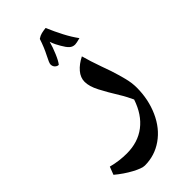

<svg xmlns="http://www.w3.org/2000/svg" viewBox="-274 -774 894 894"><g transform="rotate(-45 173.0 -327.0)"><path d="M105 63Q86 63 47 42Q8 21 -29 -10L-14 -49Q13 -42 37.5 -39Q62 -36 85 -36Q159 -36 210.5 -75.5Q262 -115 287 -190Q280 -205 272 -220.5Q264 -236 254 -252Q223 -302 202.5 -341.5Q182 -381 182 -411Q182 -439 202.5 -463Q223 -487 257 -504Q262 -485 270.5 -458.5Q279 -432 288.5 -405.5Q298 -379 305 -359Q317 -322 326 -287Q335 -252 335 -221Q335 -143 305.5 -77Q276 -11 223 26Q170 63 105 63ZM153 -552Q143 -552 135 -560Q127 -568 127 -581Q127 -590 144.5 -623.5Q162 -657 176 -700Q189 -709 201.5 -712Q214 -715 231 -717Q249 -675 268 -638.5Q287 -602 309 -572Q283 -565 274 -565Q258 -565 246.5 -575.5Q235 -586 222 -609Q216 -619 210 -631Q204 -643 199 -658Q192 -631 178 -598Q164 -565 153 -552Z"/></g></svg>

Font: Noto Naskh Arabic UI Semi
Style: Bold
Weight: 700
Designer: Monotype Design Team, David Williams, Mohamad Dakak and Nizar Qandah
Foundry: Monotype Imaging Inc.
Version: Version 2.014; ttfautohint (v1.8.4.7-5d5b)